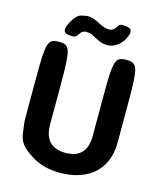

<svg xmlns="http://www.w3.org/2000/svg" viewBox="-131 -992 920 1096"><g transform="rotate(15 329.0 -444.0)"><path d="M329 -108C245 -108 203 -154 203 -242V-477C203 -689 196 -711 130 -711C64 -711 57 -689 57 -477V-242C57 -221 59 -202 62 -184C71 -136 59 -91 170 -28C212 -3 265 10 329 10C368 10 405 5 438 -6C535 -37 602 -114 602 -242V-477C602 -689 595 -711 529 -711C462 -711 455 -689 455 -477V-242C455 -154 414 -108 329 -108ZM387 -853C374 -853 362 -856 351 -860C323 -870 320 -877 290 -888C279 -892 267 -895 253 -895C245 -895 238 -894 231 -892C211 -888 192 -890 162 -838C127 -778 147 -764 184 -762C221 -759 215 -768 236 -793C243 -801 253 -806 266 -806C279 -806 290 -804 300 -800C331 -786 355 -764 400 -764C416 -764 431 -768 444 -775C463 -785 480 -800 492 -820C527 -880 507 -894 470 -897C433 -900 439 -891 418 -866C410 -858 400 -853 387 -853Z"/></g></svg>

Font: Asimov Print
Style: A
Weight: 500
Designer: Google
Version: Version 2.000980: 2014